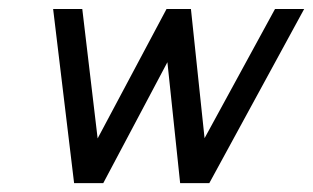

<svg xmlns="http://www.w3.org/2000/svg" viewBox="-20 -414 707 434"><path d="M667.5 -393.6 453.1 0H387.2L358.4 -273.4L213.4 0H147.5L100.1 -393.6H166L200.7 -101.1L356.4 -393.6H411.6L442.4 -101.6L601.6 -393.6Z"/></svg>

Font: Fibel Nord
Style: Italic
Weight: 400
Designer: Peter Wiegel
Foundry: Peter Wioegel
Version: Version 000.000